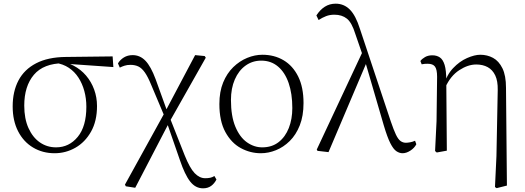

<svg xmlns="http://www.w3.org/2000/svg" viewBox="-20 -820 2860 1045"><path d="M277 14Q212 14 160 -17Q108 -48 78.5 -105.5Q49 -163 49 -241Q49 -322 80.5 -382Q112 -442 176.5 -475.5Q241 -509 338 -510L593 -513L597 -455L339 -473L326 -476Q217 -475 164.5 -413Q112 -351 112 -245Q112 -174 135 -123Q158 -72 197 -45Q236 -18 285 -18Q356 -18 403 -75Q450 -132 450 -239Q450 -284 439 -324.5Q428 -365 407 -397.5Q386 -430 354.5 -451Q323 -472 281 -478L291 -487Q340 -484 380 -463Q420 -442 448.5 -408.5Q477 -375 492.5 -332.5Q508 -290 508 -243Q508 -161 475.5 -103.5Q443 -46 390.5 -16Q338 14 277 14Z M665 194 660 185 879 -212 1042 -520 1094 -515 1100 -506 901 -154 716 202ZM1085 205Q1044 205 1015 168Q986 131 959 51L888 -154H882L904 -180L985 25Q1013 95 1039.5 122.5Q1066 150 1097 150Q1112 150 1124 147.5Q1136 145 1147 138L1158 157Q1147 179 1129 192Q1111 205 1085 205ZM876 -185 803 -358Q785 -402 768.5 -425.5Q752 -449 733.5 -458Q715 -467 690 -467Q672 -467 658 -462.5Q644 -458 632 -452L622 -475Q634 -495 654.5 -507.5Q675 -520 702 -520Q742 -520 771.5 -489.5Q801 -459 827 -389L892 -209H900Z M1400 14Q1342 14 1290.5 -14Q1239 -42 1206.5 -101.5Q1174 -161 1174 -254Q1174 -321 1194.5 -371Q1215 -421 1249.5 -454.5Q1284 -488 1325.5 -505Q1367 -522 1408 -522Q1473 -522 1523.5 -492Q1574 -462 1603 -403.5Q1632 -345 1632 -259Q1632 -189 1611.5 -137.5Q1591 -86 1557 -52.5Q1523 -19 1482 -2.5Q1441 14 1400 14ZM1407 -18Q1460 -18 1496.5 -46.5Q1533 -75 1552 -123.5Q1571 -172 1571 -232Q1571 -310 1551 -368Q1531 -426 1493 -458Q1455 -490 1402 -490Q1354 -490 1316.5 -463Q1279 -436 1258 -387.5Q1237 -339 1237 -276Q1237 -188 1261 -130.5Q1285 -73 1324 -45.5Q1363 -18 1407 -18Z M1708 1 1704 -6 1956 -544 1979 -489 1768 8ZM2171 14Q2154 14 2137.5 3Q2121 -8 2104.5 -40.5Q2088 -73 2069 -137L1967 -487L1964 -490L1914 -635Q1895 -697 1868 -718.5Q1841 -740 1800 -740Q1775 -740 1754.5 -732Q1734 -724 1714 -711L1702 -736Q1722 -767 1748 -783.5Q1774 -800 1807 -800Q1852 -800 1884 -768Q1916 -736 1939 -663L2107 -159Q2123 -112 2135 -87Q2147 -62 2160 -52.5Q2173 -43 2189 -43Q2198 -43 2212 -45.5Q2226 -48 2239 -54L2246 -35Q2236 -15 2214 -0.5Q2192 14 2171 14Z M2348 2 2356 -161 2359 -402Q2359 -442 2347.5 -457.5Q2336 -473 2308 -473Q2300 -473 2292 -472.5Q2284 -472 2275 -470L2268 -488Q2277 -500 2293.5 -509.5Q2310 -519 2333 -519Q2357 -519 2374 -507.5Q2391 -496 2400 -466.5Q2409 -437 2409 -381V-377L2412 0L2357 10ZM2674 198 2682 30 2689 -330Q2690 -379 2675.5 -409.5Q2661 -440 2634.5 -454.5Q2608 -469 2572 -469Q2527 -469 2479.5 -438Q2432 -407 2404 -345L2394 -356H2396Q2411 -412 2446 -449Q2481 -486 2522 -504Q2563 -522 2594 -522Q2632 -522 2663.5 -505Q2695 -488 2714.5 -448.5Q2734 -409 2734 -342L2739 190L2683 204Z"/></svg>

Font: Noto Serif TC
Style: Regular
Weight: 200
Designer: Ryoko NISHIZUKA 西塚涼子 (kana & ideographs); Frank Grießhammer (Latin, Greek & Cyrillic); Wenlong ZHANG 张文龙 (bopomofo); San
Foundry: Adobe
Version: Version 2.001;hotconv 1.1.0;makeotfexe 2.6.0